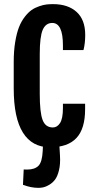

<svg xmlns="http://www.w3.org/2000/svg" viewBox="-20 -700 465 922"><path d="M220.2 7.3Q134.3 7.3 90.1 -63.2Q45.9 -133.8 45.9 -275.4V-402.3Q45.9 -455.6 53 -498.5Q60.1 -541.5 71.3 -569.8Q82.5 -598.1 99.1 -619.4Q115.7 -640.6 131.8 -651.9Q147.9 -663.1 168 -669.9Q188 -676.8 202.9 -678.5Q217.8 -680.2 234.9 -680.2Q306.2 -680.2 347.7 -642.8Q389.2 -605.5 389.2 -532.2Q389.2 -491.7 380.9 -459.5H282.2V-481.9Q282.2 -589.8 231 -589.8Q199.7 -589.8 185.3 -557.1Q170.9 -524.4 170.9 -440.4V-249.5Q170.9 -160.2 184.6 -124Q198.2 -87.9 233.9 -87.9Q254.9 -87.9 268.6 -109.6Q282.2 -131.3 282.2 -180.7V-201.7H388.7V-175.8Q388.7 -81.5 346.9 -37.1Q305.2 7.3 220.2 7.3ZM265.1 -2 268.1 48.3Q270.5 87.9 263.2 117.7Q255.9 147.5 244.1 162.8Q232.4 178.2 216.1 187.7Q199.7 197.3 187.7 199.7Q175.8 202.1 164.1 202.1Q128.9 202.1 90.3 187.5L93.8 113.8Q99.1 114.3 109.9 114.3Q146.5 114.3 164.6 96.2Q182.6 78.1 185.1 24.9L186 3.4L231.4 -68.8Z"/></svg>

Font: FjallaOne
Style: Regular
Weight: 400
Designer: Irina Smirnova
Foundry: Irina Smirnova
Version: Version 1.001